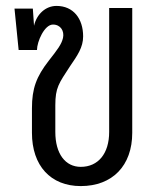

<svg xmlns="http://www.w3.org/2000/svg" viewBox="-20 -621 538 649"><path d="M253 8C360 8 427 -61 427 -172V-594H349V-175C349 -102 312 -57 253 -57C201 -57 167 -101 167 -175V-265C167 -325 179 -339 216 -396C242 -434 261 -461 261 -498C261 -558 228 -601 171 -601C134 -601 104 -573 95 -534L91 -592H29L43 -452H105C105 -480 130 -538 159 -538C185 -538 198 -516 193 -493C188 -471 174 -453 145 -416C103 -362 88 -322 88 -255V-172C88 -61 151 8 253 8Z"/></svg>

Font: Vanilla Cream Book
Style: Regular
Weight: 400
Designer: Jeremy Tribby, Jinavaṁso
Foundry: Tribby Type
Version: Version 1.422;Glyphs 3.1.2 (3151)